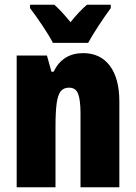

<svg xmlns="http://www.w3.org/2000/svg" viewBox="-20 -786 570 806"><path d="M481 -360V0H318V-308Q318 -366 308 -392Q298 -418 270 -418Q247 -418 235 -403Q223 -388 218 -353Q213 -318 213 -253V0H50V-553H177L196 -485H205Q243 -563 329 -563Q401 -563 441 -510Q481 -457 481 -360ZM445 -752Q422 -721 393.5 -677.5Q365 -634 350 -606H202Q190 -631 158.5 -678Q127 -725 106 -752V-766H208Q236 -742 276 -693Q315 -741 345 -766H445Z"/></svg>

Font: Noto Sans UI CondBlack
Style: Regular
Weight: 900
Width: 3
Designer: Monotype Design Team
Foundry: Monotype Imaging Inc.
Version: Version 1.001